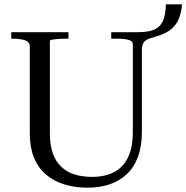

<svg xmlns="http://www.w3.org/2000/svg" viewBox="-20 -859 863 889"><path d="M118 -240V-644Q118 -666 94 -673Q70 -680 38 -680H32V-710H297V-680H288Q275 -680 261.5 -679.5Q248 -679 236.5 -677.5Q225 -676 218 -674.5Q211 -673 211 -670V-241Q211 -187 224.5 -149Q238 -111 264 -86.5Q290 -62 326 -51Q362 -40 407 -40Q466 -40 508 -62Q550 -84 572.5 -130Q595 -176 595 -248V-655Q595 -662 590.5 -666.5Q586 -671 576.5 -674Q567 -677 552.5 -678.5Q538 -680 518 -680H495V-710H617Q654 -710 678.5 -716.5Q703 -723 718 -738Q733 -753 740 -778Q747 -803 748 -839H823Q821 -813 815 -792Q809 -771 799 -754.5Q789 -738 774.5 -725.5Q760 -713 740.5 -704Q721 -695 696 -688Q676 -683 662.5 -676.5Q649 -670 643 -658Q637 -646 637 -623V-248Q637 -181 618.5 -132Q600 -83 566 -51.5Q532 -20 486 -5Q440 10 386 10Q326 10 276.5 -5.5Q227 -21 191.5 -52Q156 -83 137 -130Q118 -177 118 -240Z"/></svg>

Font: Roboto Serif 144pt
Style: Regular
Weight: 400
Version: Version 1.008